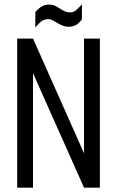

<svg xmlns="http://www.w3.org/2000/svg" viewBox="-20 -869 542 889"><path d="M442.4 -690.4V0H369.1L132.8 -530.3V0H59.6V-690.4H132.8L369.1 -159.2V-690.4ZM143.6 -813.5Q160.2 -832 174.8 -839.8Q188.5 -847.7 206.1 -847.7Q222.7 -847.7 231.4 -843.8Q242.2 -838.9 255.9 -830.1Q269.5 -821.3 280.3 -816.4Q292 -811.5 303.7 -811.5Q318.4 -811.5 329.1 -819.3Q334 -823.2 341.8 -830.6Q349.6 -837.9 359.4 -848.6V-779.3Q342.8 -758.8 331.1 -752.9Q317.4 -745.1 297.9 -745.1Q283.2 -745.1 270.5 -750Q264.6 -752 257.8 -755.9Q251 -759.8 243.2 -763.7Q236.3 -767.6 231 -771Q225.6 -774.4 221.7 -776.4Q213.9 -780.3 203.1 -780.3Q188.5 -780.3 174.8 -772.5Q163.1 -764.6 143.6 -742.2Z"/></svg>

Font: Dinish Condensed
Style: Regular
Weight: 400
Width: 3
Designer: Bert Driehuis
Foundry: Playbeing
Version: Version 3.006; git-39231f3c-release